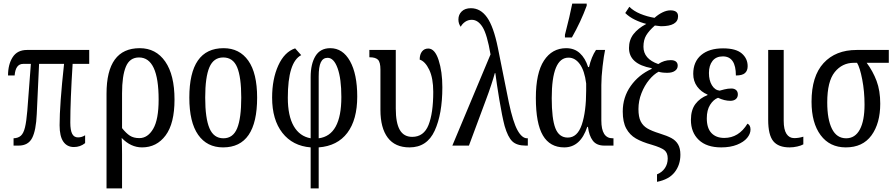

<svg xmlns="http://www.w3.org/2000/svg" viewBox="-20 -816 5012 1076"><path d="M314 -114Q314 -229 339 -458H199L186 -177Q182 -85 160 -42.5Q138 0 84 0H56V-41Q82 -42 97 -55.5Q112 -69 120 -102Q128 -135 133 -195L153 -458H110Q67 -458 62 -393H25Q25 -455 51 -495.5Q77 -536 131 -536H480V-458H387Q374 -252 374 -129Q374 -86 384.5 -66Q395 -46 417 -46Q439 -46 457 -58V-14Q430 8 394 8Q356 8 335 -22Q314 -52 314 -114Z M577 -291Q577 -546 763 -546Q854 -546 906 -471Q958 -396 958 -258Q958 -124 908 -57Q858 10 776 10Q713 10 662 -43Q664 -7 664 49V240H577ZM869 -258Q869 -494 759 -494Q707 -494 685.5 -442.5Q664 -391 664 -293V-98Q687 -69 708 -55.5Q729 -42 761 -42Q808 -42 838.5 -94Q869 -146 869 -258Z M1041 -269Q1041 -546 1233 -546Q1322 -546 1371.5 -476Q1421 -406 1421 -269Q1421 10 1230 10Q1140 10 1090.5 -60.5Q1041 -131 1041 -269ZM1332 -269Q1332 -384 1309 -439Q1286 -494 1231 -494Q1177 -494 1153.5 -439Q1130 -384 1130 -269Q1130 -153 1154 -97Q1178 -41 1232 -41Q1286 -41 1309 -97Q1332 -153 1332 -269Z M1721 10Q1620 2 1562.5 -71.5Q1505 -145 1505 -269Q1505 -373 1539.5 -449Q1574 -525 1634 -545L1668 -507Q1593 -468 1593 -268Q1593 -167 1626 -109.5Q1659 -52 1721 -41V-384Q1721 -458 1748 -502Q1775 -546 1831 -546Q1901 -546 1941.5 -473.5Q1982 -401 1982 -275Q1982 -145 1926.5 -71.5Q1871 2 1766 10V240H1721ZM1893 -272Q1893 -375 1872 -433.5Q1851 -492 1816 -492Q1790 -492 1778 -467Q1766 -442 1766 -388V-41Q1893 -57 1893 -272Z M2112 -200V-426Q2112 -468 2098 -481.5Q2084 -495 2052 -495H2050V-536H2198V-208Q2198 -127 2220.5 -88Q2243 -49 2290 -49Q2355 -49 2381.5 -115.5Q2408 -182 2408 -301Q2408 -378 2385.5 -425Q2363 -472 2332 -482Q2332 -511 2345 -527.5Q2358 -544 2380 -544Q2417 -544 2438 -479.5Q2459 -415 2459 -327Q2459 -177 2416 -83.5Q2373 10 2275 10Q2194 10 2153 -44.5Q2112 -99 2112 -200Z M2729 -511Q2710 -623 2684.5 -664Q2659 -705 2624 -705Q2603 -705 2586.5 -693.5Q2570 -682 2562 -666Q2549 -683 2549 -707Q2549 -734 2567.5 -752Q2586 -770 2619 -770Q2673 -770 2709.5 -718.5Q2746 -667 2770 -549L2832 -240Q2855 -132 2880 -86.5Q2905 -41 2934 -41H2938V0H2926Q2876 0 2851 -24Q2826 -48 2808 -110Q2794 -163 2778.5 -256.5Q2763 -350 2756 -406H2753Q2747 -383 2733 -340.5Q2719 -298 2705 -261L2608 0H2515Z M2983 -267Q2983 -407 3028.5 -476.5Q3074 -546 3153 -546Q3199 -546 3229.5 -518Q3260 -490 3276 -440H3281Q3294 -497 3320 -536H3371Q3364 -504 3357 -444Q3350 -384 3350 -339V-141Q3350 -41 3413 -41H3418V0H3367Q3323 0 3302 -28Q3281 -56 3275 -105H3271Q3233 10 3142 10Q3062 10 3022.5 -57Q2983 -124 2983 -267ZM3265 -309V-348Q3256 -420 3229.5 -456.5Q3203 -493 3166 -493Q3072 -493 3072 -266Q3072 -150 3092.5 -97.5Q3113 -45 3162 -45Q3216 -45 3240.5 -117.5Q3265 -190 3265 -309ZM3146 -621Q3174 -729 3187 -796H3268V-784Q3235 -694 3185 -606H3146Z M3662 161Q3690 150 3706 126.5Q3722 103 3722 72Q3722 41 3704 26Q3686 11 3632 -5Q3578 -20 3543.5 -40Q3509 -60 3489.5 -96Q3470 -132 3470 -191Q3470 -271 3514.5 -334Q3559 -397 3632 -430V-434Q3505 -457 3505 -547Q3505 -592 3530 -624.5Q3555 -657 3602 -682Q3570 -690 3538 -705.5Q3506 -721 3484 -743L3507 -778Q3531 -754 3568.5 -738.5Q3606 -723 3648 -716Q3669 -735 3692.5 -746.5Q3716 -758 3737 -758Q3780 -758 3780 -725Q3780 -669 3684 -669Q3678 -669 3650 -673Q3617 -644 3601.5 -618Q3586 -592 3586 -554Q3586 -486 3669 -457Q3701 -479 3739 -479Q3758 -479 3768 -471Q3778 -463 3778 -448Q3778 -430 3762.5 -419Q3747 -408 3720 -408Q3689 -408 3671 -414Q3644 -400 3618 -368.5Q3592 -337 3575 -294Q3558 -251 3558 -205Q3558 -161 3570.5 -136Q3583 -111 3607.5 -96.5Q3632 -82 3677 -68Q3719 -55 3743 -42Q3767 -29 3780 -7Q3793 15 3793 51Q3793 108 3761 149Q3729 190 3662 203Z M3852 -144Q3852 -200 3877.5 -233.5Q3903 -267 3945 -283V-286Q3909 -301 3887 -331Q3865 -361 3865 -402Q3865 -470 3909.5 -507.5Q3954 -545 4032 -545Q4104 -545 4137 -516.5Q4170 -488 4170 -445Q4170 -420 4155 -406.5Q4140 -393 4104 -393Q4104 -500 4031 -500Q3993 -500 3973 -474.5Q3953 -449 3953 -407Q3953 -366 3969.5 -338.5Q3986 -311 4013 -308Q4020 -310 4039.5 -315Q4059 -320 4079 -320Q4095 -320 4105 -311.5Q4115 -303 4115 -287Q4115 -270 4103.5 -260.5Q4092 -251 4073 -251Q4040 -251 4004 -268Q3978 -258 3959.5 -228.5Q3941 -199 3941 -153Q3941 -98 3967 -70.5Q3993 -43 4039 -43Q4120 -43 4169 -123Q4186 -115 4186 -90Q4186 -66 4167 -43Q4148 -20 4110.5 -5Q4073 10 4022 10Q3940 10 3896 -32Q3852 -74 3852 -144Z M4285 -145V-536H4372V-139Q4372 -90 4387.5 -66Q4403 -42 4431 -42Q4456 -42 4482 -50V-7Q4470 0 4448 5Q4426 10 4405 10Q4342 10 4313.5 -25Q4285 -60 4285 -145Z M4528 -246Q4528 -389 4595.5 -462.5Q4663 -536 4781 -536H4961V-464H4837Q4872 -417 4892.5 -362.5Q4913 -308 4913 -235Q4913 -125 4864 -57.5Q4815 10 4720 10Q4630 10 4579 -58.5Q4528 -127 4528 -246ZM4825 -230Q4825 -304 4812 -371Q4799 -438 4783 -464H4765Q4700 -464 4658 -412Q4616 -360 4616 -242Q4616 -147 4642.5 -94Q4669 -41 4722 -41Q4772 -41 4798.5 -90Q4825 -139 4825 -230Z"/></svg>

Font: Noto Serif Cond
Style: Regular
Weight: 400
Width: 3
Designer: Monotype Design Team
Foundry: Monotype Imaging Inc.
Version: Version 1.001